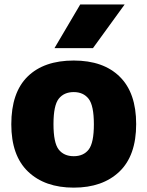

<svg xmlns="http://www.w3.org/2000/svg" viewBox="-20 -828 659 858"><path d="M309.5 10.5Q180.5 10.5 105.5 -61Q30.5 -132.5 30.5 -272.5Q30.5 -414.5 103.5 -486Q176.5 -557.5 309.5 -557.5Q442 -557.5 515.2 -485.2Q588.5 -413 588.5 -273.5Q588.5 -132.5 513.5 -61Q438.5 10.5 309.5 10.5ZM309.5 -130Q353.5 -130 376.5 -160Q399.5 -190 399.5 -272.5Q399.5 -356.5 376 -386.5Q352.5 -416.5 309.5 -416.5Q266 -416.5 242.5 -386.8Q219 -357 219 -273.5Q219 -190 242.2 -160Q265.5 -130 309.5 -130ZM223.5 -613 338.5 -808H537L395.5 -613Z"/></svg>

Font: Encode Sans XBd
Style: Regular
Weight: 800
Designer: Multiple Designers
Foundry: Impallari Type
Version: Version 3.002; ttfautohint (v1.8.3) -l 8 -r 50 -G 200 -x 14 